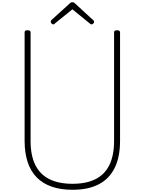

<svg xmlns="http://www.w3.org/2000/svg" viewBox="-20 -1693 1305 1732"><path d="M634 19Q528 19 447 -9Q366 -37 311.5 -92.5Q257 -148 229.5 -231Q202 -314 202 -422V-1401Q202 -1411 208 -1415.5Q214 -1420 228 -1420Q243 -1420 249.5 -1415.5Q256 -1411 256 -1401V-420Q256 -292 298 -206Q340 -120 424.5 -77.5Q509 -35 634 -35Q759 -35 842.5 -77.5Q926 -120 967.5 -206Q1009 -292 1009 -420V-1401Q1009 -1411 1015.5 -1415.5Q1022 -1420 1036 -1420Q1063 -1420 1063 -1401V-422Q1063 -277 1014.5 -178.5Q966 -80 871 -30.5Q776 19 634 19ZM460 -1473Q452 -1473 445 -1481Q438 -1489 438 -1497Q438 -1500 438.5 -1503Q439 -1506 443 -1511L608 -1661Q613 -1667 618.5 -1670Q624 -1673 633 -1673Q642 -1673 647 -1670Q652 -1667 658 -1661L823 -1509Q827 -1506 828 -1502.5Q829 -1499 829 -1496Q829 -1488 821.5 -1480.5Q814 -1473 806 -1473Q801 -1473 797.5 -1475.5Q794 -1478 789 -1482L633 -1609L476 -1482Q473 -1478 469 -1475.5Q465 -1473 460 -1473Z"/></svg>

Font: Playwrite BE WAL ExtraLight
Style: Regular
Weight: 250
Version: Version 1.002